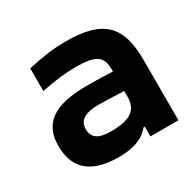

<svg xmlns="http://www.w3.org/2000/svg" viewBox="-119 -642 800 784"><g transform="rotate(-30 281.0 -250.0)"><path d="M278 -509C218 -509 166 -501 98 -486V-379C155 -391 211 -398 260 -398C356 -398 384 -378 384 -316V-306C325 -309 283 -309 260 -309C108 -309 39 -260 39 -154C39 -44 104 9 232 9C296 9 346 -6 378 -46H384V0H516V-284C516 -445 454 -509 278 -509ZM170 -157C170 -198 200 -218 267 -218C290 -218 335 -216 384 -214V-187C384 -127 350 -98 255 -98C198 -98 170 -116 170 -157Z"/></g></svg>

Font: LT Wave Alt Bold
Style: Regular
Weight: 700
Designer: Daniel Lyons
Version: Version 2.5 (Glyphs App)